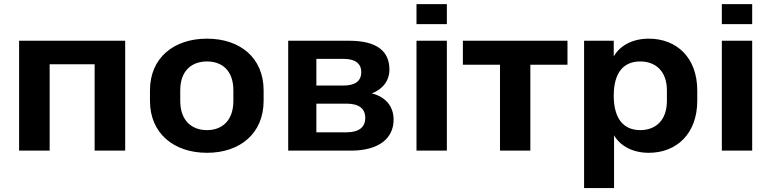

<svg xmlns="http://www.w3.org/2000/svg" viewBox="-20 -739 3784 942"><path d="M223.6 0V-423.8H444.3V0H594.2V-539.1H73.7V0Z M995.6 10.7C1157.7 10.7 1273.4 -84.5 1273.4 -244.1V-295.4C1273.4 -455.6 1157.7 -549.3 995.6 -549.3C833 -549.3 715.8 -455.6 715.8 -295.4V-244.1C715.8 -84.5 833 10.7 995.6 10.7ZM995.6 -100.6C921.4 -100.6 864.3 -146.5 864.3 -244.1V-295.4C864.3 -393.1 921.4 -437.5 995.6 -437.5C1069.3 -437.5 1125 -393.1 1125 -295.4V-244.1C1125 -147 1069.3 -100.6 995.6 -100.6Z M1702.1 0C1835 0 1911.1 -57.6 1911.1 -151.9C1911.1 -216.3 1873.5 -263.2 1804.2 -280.8C1857.4 -300.8 1890.6 -342.8 1890.6 -397.9C1890.6 -487.3 1830.1 -539.1 1692.4 -539.1H1394V0ZM1532.2 -230.5H1679.2C1739.3 -230.5 1772 -208 1772 -160.2C1772 -113.3 1739.3 -89.8 1679.2 -89.8H1532.2ZM1532.2 -450.2H1665.5C1722.7 -450.2 1752.4 -427.7 1752.4 -384.8C1752.4 -341.8 1722.7 -319.3 1665.5 -319.3H1532.2Z M2172.4 -620.6V-718.8H2023.4V-620.6ZM2172.4 0V-539.1H2023.4V0Z M2582 0V-421.4H2764.2V-539.1H2251V-421.4H2433.1V0Z M2992.7 183.6V-75.2C3023.9 -21 3086.9 10.7 3163.1 10.7C3299.8 10.7 3400.9 -83.5 3400.9 -244.1V-295.4C3400.9 -456.5 3299.8 -549.3 3163.1 -549.3C3085.9 -549.3 3022 -517.1 2991.2 -461.9V-539.1H2845.7V183.6ZM3121.1 -100.6C3041 -100.6 2991.2 -154.8 2991.2 -269.5C2991.2 -384.8 3041 -437.5 3121.1 -437.5C3194.8 -437.5 3252 -391.6 3252 -295.4V-244.1C3252 -146.5 3194.8 -100.6 3121.1 -100.6Z M3670.4 -620.6V-718.8H3521.5V-620.6ZM3670.4 0V-539.1H3521.5V0Z"/></svg>

Font: Winston
Style: Bold
Weight: 700
Designer: Vernon Adams, Kim Jin-seong, David Berlow, Cristiano Sobral
Foundry: The Winston Project Authors
Version: Version 3.004